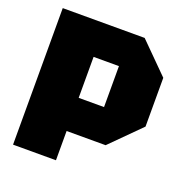

<svg xmlns="http://www.w3.org/2000/svg" viewBox="-126 -812 883 925"><g transform="rotate(20 315.0 -350.0)"><path d="M260 -320H390V-530H260ZM610 -550V-300L460 -150H260V0H40V-700H460Z"/></g></svg>

Font: Tektur Black
Style: Regular
Weight: 900
Designer: Adam Jagosz
Foundry: Adam Jagosz
Version: Version 1.005;gftools[0.9.30]